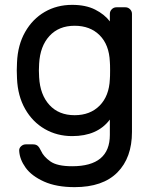

<svg xmlns="http://www.w3.org/2000/svg" viewBox="-20 -550 638 790"><path d="M432 -462V-493Q432 -504 440 -512Q448 -520 459 -520H496Q507 -520 515 -512Q523 -504 523 -493V-7Q523 99 463 159.5Q403 220 287 220Q212 220 161 197Q110 174 85.5 140Q61 106 59 71Q58 60 66.5 52Q75 44 86 44H116Q128 44 135 50Q142 56 149 71Q159 94 187 114Q215 134 277 134Q432 134 432 5V-58Q381 10 277 10Q215 10 164.5 -19Q114 -48 83.5 -101.5Q53 -155 50 -227L49 -260L50 -293Q53 -365 83.5 -418.5Q114 -472 164 -501Q214 -530 277 -530Q333 -530 371.5 -510.5Q410 -491 432 -462ZM141 -288 140 -260 141 -232Q145 -160 183.5 -118Q222 -76 287 -76Q351 -76 390 -115.5Q429 -155 432 -224Q433 -234 433 -260Q433 -286 432 -296Q429 -366 390 -405Q351 -444 287 -444Q222 -444 183.5 -402Q145 -360 141 -288Z"/></svg>

Font: Contemporary
Style: Regular
Weight: 400
Designer: Victor Tran
Foundry: Victor Tran
Version: Version 1.100